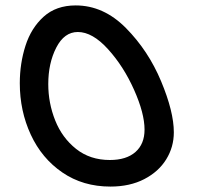

<svg xmlns="http://www.w3.org/2000/svg" viewBox="-20 -684 727 708"><path d="M53 -377Q53 -450 74 -515.5Q95 -581 141 -622.5Q187 -664 259 -664Q362 -664 444.5 -580.5Q527 -497 574 -384.5Q621 -272 621 -196Q621 -142 593 -96.5Q565 -51 512 -23.5Q459 4 387 4Q286 4 210 -48Q134 -100 93.5 -187.5Q53 -275 53 -377ZM513 -206Q513 -266 474.5 -352.5Q436 -439 378.5 -502.5Q321 -566 267 -566Q217 -566 187.5 -508.5Q158 -451 158 -374Q158 -304 183.5 -240Q209 -176 260.5 -135Q312 -94 385 -94Q446 -94 479.5 -123.5Q513 -153 513 -206Z"/></svg>

Font: Cairo SemiBold
Style: Italic
Weight: 600
Italic angle: -13°
Designer: Mohamed Gaber, Accademia di Belle Arti di Urbino and others
Foundry: Kief Type Foundry, Accademia di Belle Arti di Urbino and others
Version: Version 3.011